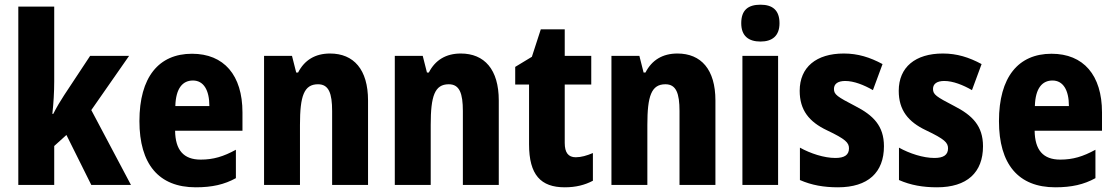

<svg xmlns="http://www.w3.org/2000/svg" viewBox="-20 -788 4749 818"><path d="M211 -442V-760H58V0H211V-166L263 -213L369 0H538L369 -319L530 -550H364L253 -382C239 -361 220 -329 207 -303H203C208 -346 211 -396 211 -442Z M798 -559C656 -559 574 -459 574 -272C574 -89 656 10 814 10C884 10 936 -2 985 -29V-150C932 -121 889 -108 835 -108C762 -108 727 -149 726 -231H1013V-309C1013 -468 934 -559 798 -559ZM802 -445C847 -445 872 -405 872 -336H727C729 -413 759 -445 802 -445Z M1386 -560C1323 -560 1277 -532 1250 -479H1242L1224 -550H1105V0H1258V-256C1258 -379 1275 -429 1335 -429C1381 -429 1395 -390 1395 -315V0H1548V-360C1548 -492 1487 -560 1386 -560Z M1943 -560C1880 -560 1834 -532 1807 -479H1799L1781 -550H1662V0H1815V-256C1815 -379 1832 -429 1892 -429C1938 -429 1952 -390 1952 -315V0H2105V-360C2105 -492 2044 -560 1943 -560Z M2433 -118C2401 -118 2386 -138 2386 -179V-428H2499V-550H2386V-663H2284L2246 -546L2175 -503V-428H2234V-173C2234 -43 2284 10 2386 10C2434 10 2472 0 2506 -18V-136C2480 -125 2456 -118 2433 -118Z M2866 -560C2803 -560 2757 -532 2730 -479H2722L2704 -550H2585V0H2738V-256C2738 -379 2755 -429 2815 -429C2861 -429 2875 -390 2875 -315V0H3028V-360C3028 -492 2967 -560 2866 -560Z M3220 -768C3167 -768 3138 -745 3138 -689C3138 -635 3169 -611 3220 -611C3270 -611 3301 -635 3301 -689C3301 -744 3272 -768 3220 -768ZM3295 -550H3143V0H3295Z M3746 -165C3746 -252 3700 -297 3624 -336C3547 -376 3533 -385 3533 -409C3533 -431 3550 -443 3581 -443C3618 -443 3661 -426 3699 -404L3740 -515C3686 -544 3635 -560 3575 -560C3458 -560 3387 -502 3387 -401C3387 -319 3427 -269 3503 -233C3583 -195 3597 -180 3597 -156C3597 -128 3578 -115 3539 -115C3491 -115 3433 -134 3388 -159V-21C3438 1 3490 10 3550 10C3678 10 3746 -53 3746 -165Z M4168 -165C4168 -252 4122 -297 4046 -336C3969 -376 3955 -385 3955 -409C3955 -431 3972 -443 4003 -443C4040 -443 4083 -426 4121 -404L4162 -515C4108 -544 4057 -560 3997 -560C3880 -560 3809 -502 3809 -401C3809 -319 3849 -269 3925 -233C4005 -195 4019 -180 4019 -156C4019 -128 4000 -115 3961 -115C3913 -115 3855 -134 3810 -159V-21C3860 1 3912 10 3972 10C4100 10 4168 -53 4168 -165Z M4460 -559C4318 -559 4236 -459 4236 -272C4236 -89 4318 10 4476 10C4546 10 4598 -2 4647 -29V-150C4594 -121 4551 -108 4497 -108C4424 -108 4389 -149 4388 -231H4675V-309C4675 -468 4596 -559 4460 -559ZM4464 -445C4509 -445 4534 -405 4534 -336H4389C4391 -413 4421 -445 4464 -445Z"/></svg>

Font: Noto Sans Lao Looped Condensed ExtraBold
Style: Regular
Weight: 800
Width: 3
Designer: Mark Frömberg, Ben Mitchell
Foundry: The Fontpad Ltd
Version: Version 1.002